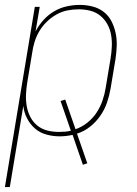

<svg xmlns="http://www.w3.org/2000/svg" viewBox="-40 -548 560 783"><path d="M-20 215 102 -520H122L105 -420Q118 -445 137.5 -466.5Q157 -488 181 -502Q205 -516 232 -522Q259 -528 285 -528Q312 -528 337.5 -521.5Q363 -515 383 -499.5Q403 -484 414.5 -461.5Q426 -439 431.5 -413.5Q437 -388 436 -361Q435 -334 431 -307L411 -187Q406 -158 396.5 -130Q387 -102 369.5 -76.5Q352 -51 327.5 -31.5Q303 -12 274 -3L316 118L298 124L256 2Q243 5 229.5 6.5Q216 8 203 8Q175 8 148.5 0.5Q122 -7 102.5 -24Q83 -41 70.5 -65Q58 -89 55 -116L0 215ZM200 -10Q212 -10 225 -11Q238 -12 249 -15L207 -136L226 -142L268 -21Q294 -30 316.5 -48Q339 -66 354 -89Q369 -112 378 -138Q387 -164 391 -190L411 -310Q415 -334 416 -358.5Q417 -383 413 -406Q409 -429 398 -449Q387 -469 369.5 -483.5Q352 -498 329 -504Q306 -510 281 -510Q258 -510 235 -505.5Q212 -501 190.5 -489Q169 -477 151 -459.5Q133 -442 120.5 -421Q108 -400 101 -377Q94 -354 91 -331L71 -211Q67 -187 66 -162.5Q65 -138 69 -115Q73 -92 83.5 -71.5Q94 -51 111.5 -36.5Q129 -22 152 -16Q175 -10 200 -10Z"/></svg>

Font: Iosevka Thin Oblique
Style: Regular
Weight: 100
Italic angle: -9°
Monospace: yes
Designer: Belleve Invis
Foundry: Belleve Invis
Version: Version 32.5.0; ttfautohint (v1.8.4)